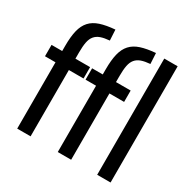

<svg xmlns="http://www.w3.org/2000/svg" viewBox="-177 -984 1151 1156"><g transform="rotate(30 398.5 -406.0)"><path d="M370 -461H297V-540H371V-576Q371 -640 381.5 -683Q392 -726 416.5 -753Q441 -780 482 -793.5Q523 -807 584 -812L588 -738Q551 -735 527 -726.5Q503 -718 488.5 -700.5Q474 -683 468.5 -654.5Q463 -626 463 -583V-540H565V-461H463V0H370ZM644 -808H737V0H644ZM88 -461H15V-540H89V-576Q89 -640 99.5 -683Q110 -726 134.5 -753Q159 -780 200 -793.5Q241 -807 302 -812L306 -738Q269 -735 245 -726.5Q221 -718 206.5 -700.5Q192 -683 186.5 -654.5Q181 -626 181 -583V-540H283V-461H181V0H88Z"/></g></svg>

Font: Encode Sans Compressed
Style: Medium
Weight: 500
Designer: Pablo Impallari, Andres Torresi
Foundry: Pablo Impallari, Andres Torresi
Version: Version 1.000; ttfautohint (v1.00) -l 8 -r 50 -G 200 -x 14 -